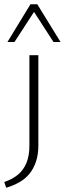

<svg xmlns="http://www.w3.org/2000/svg" viewBox="-35 -721 304 901"><path d="M-6 160 -15 133Q24 120 50 98Q76 76 89.5 42.5Q103 9 103 -38V-462H145V-38Q145 4 134 37Q123 70 103.5 94Q84 118 56 134Q28 150 -6 160ZM216 -524 117 -677 108 -701H140L249 -524ZM0 -524 108 -701H140L133 -678L33 -524Z"/></svg>

Font: Ysabeau SC ExtraLight
Style: Regular
Weight: 250
Designer: Christian Thalmann (Catharsis Fonts)
Version: Version 2.001;gftools[0.9.30]; featfreeze: smcp